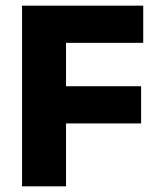

<svg xmlns="http://www.w3.org/2000/svg" viewBox="-20 -659 561 679"><path d="M58 0V-639H213.5V0ZM147.5 -222.5V-354H479V-222.5ZM103 -507.5V-639H486.5V-507.5Z"/></svg>

Font: Anek Telugu Medium
Style: Bold
Weight: 700
Version: Version 1.003